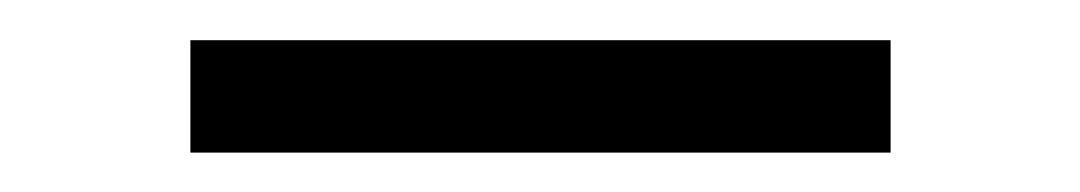

<svg xmlns="http://www.w3.org/2000/svg" viewBox="-20 -755 540 96"><path d="M75.2 -734.9H425.3V-678.7H75.2Z"/></svg>

Font: BIZ UDPGothic
Style: Regular
Weight: 400
Designer: TypeBank Co., Ltd.
Foundry: Morisawa Inc.
Version: Version 1.051